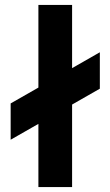

<svg xmlns="http://www.w3.org/2000/svg" viewBox="-20 -755 446 775"><path d="M271 -480 383 -544V-397L271 -333V0H135V-255L23 -191V-337.5L135 -401.5V-735H271Z"/></svg>

Font: Hauora ExtraBold
Style: Regular
Weight: 800
Designer: Wayne Shih
Foundry: WCYS
Version: Version 1.001